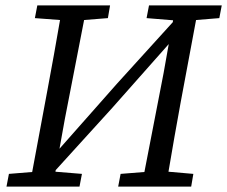

<svg xmlns="http://www.w3.org/2000/svg" viewBox="-20 -690 840 710"><path d="M522 -623 531 -670H800L791 -623L705 -616L648 -311Q636 -247 625 -183Q614 -119 603 -55L695 -47L687 0H417L426 -47L514 -54L585 -420L604 -527L395 -291L186 -61L185 -55L283 -47L274 0H4L13 -47L99 -54L156 -360Q168 -424 179.5 -488Q191 -552 202 -616L109 -623L118 -670H387L379 -623L291 -616L220 -251L200 -140L413 -381L619 -608L620 -615Z"/></svg>

Font: Source Serif 4 SmText
Style: Italic
Weight: 400
Italic angle: -12°
Designer: Frank Grießhammer
Foundry: Adobe
Version: Version 4.005;hotconv 1.1.0;makeotfexe 2.6.0